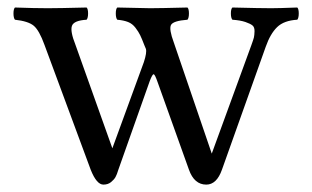

<svg xmlns="http://www.w3.org/2000/svg" viewBox="-20 -482 836 514"><path d="M652.8 -360.8Q658.2 -375.5 659.7 -381.6Q661.1 -387.7 661.4 -398.4Q661.6 -409.2 656 -413.8Q650.4 -418.5 637 -423.1Q623.5 -427.7 602.1 -429.2Q598.1 -434.1 598.1 -446Q598.1 -458 602.1 -461.9Q676.3 -460 706.1 -460Q726.1 -460 775.9 -461.9Q779.8 -458 779.8 -446Q779.8 -434.1 775.9 -429.2Q740.2 -427.2 721.9 -409.4Q703.6 -391.6 691.4 -356.9L574.2 -27.8Q560.1 12.2 532.2 12.2Q500 12.2 485.8 -27.8L401.9 -262.2Q395 -282.2 391.6 -283.2Q388.2 -284.2 380.9 -265.1L296.9 -27.8Q293 -14.6 289.1 -7.8Q285.2 -1 277.1 5.6Q269 12.2 256.8 12.2Q238.8 12.2 223.1 -26.9L99.1 -361.8Q85 -400.9 70.3 -413.1Q55.7 -425.3 20 -429.2Q16.1 -434.1 16.1 -446Q16.1 -458 20 -461.9Q71.8 -460 107.9 -460Q137.7 -460 211.9 -461.9Q215.8 -458 215.8 -446Q215.8 -434.1 211.9 -429.2Q177.7 -427.2 172.6 -412.8Q167.5 -398.4 182.1 -361.8L280.8 -85L365.2 -315.9Q373.5 -341.3 370.6 -351.1Q369.1 -354.5 366.7 -360.4Q359.4 -379.4 355.2 -387.9Q351.1 -396.5 342.8 -407.5Q334.5 -418.5 322.8 -423.1Q311 -427.7 293.9 -429.2Q290 -434.1 290 -446Q290 -458 293.9 -461.9Q368.2 -460 381.8 -460Q407.7 -460 481.9 -461.9Q485.8 -458 485.8 -446Q485.8 -434.1 481.9 -429.2Q443.4 -426.3 437.7 -415Q432.1 -403.8 445.3 -368.2L546.9 -70.8Z"/></svg>

Font: Linux Libertine Capitals
Style: Small Caps
Weight: 400
Designer: Philipp H. Poll
Foundry: Philipp H. Poll
Version: Version 5.1.3